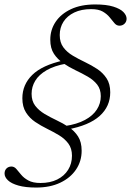

<svg xmlns="http://www.w3.org/2000/svg" viewBox="-38 -715 588 863"><path d="M259.5 -429Q206.5 -419.5 171.8 -399.5Q137 -379.5 120.5 -352.2Q104 -325 104 -293.5Q104 -261 120.2 -239.8Q136.5 -218.5 162 -203.2Q187.5 -188 216.2 -174.5Q245 -161 270.8 -144Q296.5 -127 312.8 -101.8Q329 -76.5 329 -37.5Q329 9.5 303.8 47Q278.5 84.5 232.8 106.2Q187 128 124.5 128Q76.5 128 44.8 119Q13 110 -2.2 95.5Q-17.5 81 -17.5 65Q-17.5 51 -8.8 42.2Q0 33.5 13.5 33.5Q26 33.5 35.5 44.5Q45 55.5 57 70.2Q69 85 89.5 96.2Q110 107.5 144 107.5Q187.5 107.5 219.2 91.8Q251 76 268.2 48.2Q285.5 20.5 285.5 -15Q285.5 -48 269.2 -69.8Q253 -91.5 227.8 -106.8Q202.5 -122 174 -136Q145.5 -150 120.2 -167Q95 -184 78.8 -209.5Q62.5 -235 62.5 -273.5Q62.5 -334.5 107 -378.2Q151.5 -422 248 -443.5ZM415 -282.5Q415 -314 398.8 -334.8Q382.5 -355.5 356.5 -370.5Q330.5 -385.5 301.5 -399.2Q272.5 -413 246.8 -430.5Q221 -448 204.5 -473Q188 -498 188 -536.5Q188 -581 212 -616.8Q236 -652.5 281 -673.8Q326 -695 390 -695Q440.5 -695 471.5 -685.2Q502.5 -675.5 516.8 -660.8Q531 -646 531 -631Q531 -617.5 521.8 -608.5Q512.5 -599.5 499 -599.5Q486 -599.5 476.5 -610.8Q467 -622 455.2 -636.8Q443.5 -651.5 424.2 -662.8Q405 -674 372 -674Q327.5 -674 295.8 -658.8Q264 -643.5 247.2 -617.2Q230.5 -591 230.5 -557.5Q230.5 -524 246.8 -502.2Q263 -480.5 289 -465Q315 -449.5 344 -435.8Q373 -422 398.8 -405Q424.5 -388 441 -363Q457.5 -338 457.5 -300Q457.5 -236.5 410 -193.8Q362.5 -151 265 -133L254 -148.5Q308 -156.5 343.8 -175.8Q379.5 -195 397.2 -222.5Q415 -250 415 -282.5Z"/></svg>

Font: Newsreader 36pt Light
Style: Italic
Weight: 300
Italic angle: -17°
Designer: Hugues Gentile
Foundry: Production Type
Version: Version 1.003